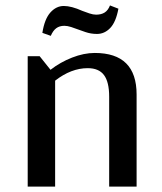

<svg xmlns="http://www.w3.org/2000/svg" viewBox="-20 -687 595 707"><path d="M483 -339V0H382V-331Q382 -385 363 -410.5Q344 -436 303 -436Q242 -436 183 -390V0H82V-480H126L166 -430Q202 -458 245.5 -475Q289 -492 329 -492Q483 -492 483 -339ZM269 -578Q256 -583 242 -587.5Q228 -592 217 -592Q199 -592 187 -583Q175 -574 167 -555L136 -566Q144 -617 165.5 -641Q187 -665 215 -665Q243 -665 283 -647Q296 -642 309.5 -637.5Q323 -633 334 -633Q353 -633 365.5 -641Q378 -649 385 -667L416 -655Q407 -606 386 -584Q365 -562 337 -562Q315 -562 294.5 -569Q274 -576 269 -578Z"/></svg>

Font: Arya
Style: Regular
Weight: 400
Designer: Eduardo Rodriguez Tunni, Modular Infotech
Foundry: Eduardo Rodriguez Tunni, Modular Infotech
Version: Version 1.002